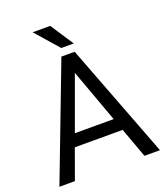

<svg xmlns="http://www.w3.org/2000/svg" viewBox="-160 -1012 972 1122"><g transform="rotate(-20 326.0 -451.0)"><path d="M543 0 475.1 -186H177.7L110.4 0H14.2L285.2 -710.9H367.7L639.6 0ZM206.1 -263.2H447.3L326.7 -594.7ZM285.2 -901.9 379.4 -758.3H301.8L175.8 -901.9Z"/></g></svg>

Font: Vazirmatn RD FD
Style: Regular
Weight: 400
Designer: Saber Rastikerdar
Foundry: Saber Rastikerdar
Version: Version 33.003